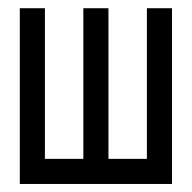

<svg xmlns="http://www.w3.org/2000/svg" viewBox="-20 -458 478 478"><path d="M91.8 -437.5V-62.5H187.5V-437.5H250V-62.5H345.7V-437.5H408.2V0H29.3V-437.5Z"/></svg>

Font: Sudo
Style: Bold
Weight: 700
Monospace: yes
Designer: Jens Kutilek
Foundry: Jens Kutilek
Version: Version 0.040